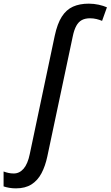

<svg xmlns="http://www.w3.org/2000/svg" viewBox="-145 -785 602 1045"><path d="M-58.6 240.2Q-77.6 240.2 -95.2 237.1Q-112.8 233.9 -125.5 229.5V148.4Q-112.3 153.3 -98.9 156.2Q-85.4 159.2 -70.3 159.2Q-39.1 159.2 -16.6 133.3Q5.9 107.4 17.1 53.2L152.8 -589.8Q167 -656.2 191.4 -694.3Q215.8 -732.4 252.2 -748.8Q288.6 -765.1 337.9 -765.1Q365.7 -765.1 392.3 -759.3Q418.9 -753.4 437 -745.1L410.6 -671.4Q397 -677.2 380.1 -681.4Q363.3 -685.5 344.7 -685.5Q318.8 -685.5 300.5 -675.8Q282.2 -666 270.3 -644.3Q258.3 -622.6 251 -586.9L112.8 65.4Q101.6 118.7 80.8 158Q60.1 197.3 26.1 218.8Q-7.8 240.2 -58.6 240.2Z"/></svg>

Font: Open Sans Medium
Style: Italic
Weight: 500
Italic angle: -12°
Designer: Monotype Design Team
Foundry: Monotype Imaging Inc.
Version: Version 3.000